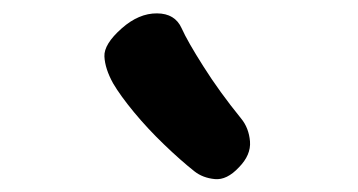

<svg xmlns="http://www.w3.org/2000/svg" viewBox="-20 -891 541 290"><path d="M341 -638.4Q322.7 -618.7 304.4 -620.5Q286.2 -622.3 273.7 -632.2Q252.6 -648.9 227.9 -672.7Q203.2 -696.4 182.4 -721.5Q161.7 -746.6 150.9 -765Q138.6 -787.1 137.7 -805.7Q136.8 -824.3 164 -848.3Q189.7 -871 217.1 -870.8Q244.4 -870.7 254.4 -848.2Q263.1 -828.7 287.3 -790.6Q311.4 -752.4 344.1 -712.1Q355.9 -697.8 357.6 -677.4Q359.2 -657 341 -638.4Z"/></svg>

Font: Playpen Sans
Style: Regular
Weight: 400
Designer: Laura Meseguer, Veronika Burian, José Scaglione, Kostas Bartsokas, Vera Evstafieva, Tom Grace, Yorlmar Campos
Foundry: TypeTogether
Version: Version 2.000